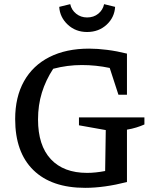

<svg xmlns="http://www.w3.org/2000/svg" viewBox="-20 -895 749 924"><path d="M390 9Q228 9 140.5 -76.5Q53 -162 53 -322Q53 -428 95.5 -504Q138 -580 218 -620.5Q298 -661 409 -661Q449 -661 496 -655Q543 -649 591 -637V-439H550L508 -568Q442 -582 374 -582Q304 -582 236 -564Q200 -509 181.5 -449Q163 -389 163 -320Q163 -195 224.5 -129Q286 -63 399 -63Q439 -63 486 -72L489 -269L360 -292V-330H675V-296Q657 -288 636 -281.5Q615 -275 591 -271V-19Q481 9 390 9ZM399 -741Q344 -741 306 -776.5Q268 -812 265 -862L318 -875Q324 -847 346.5 -829Q369 -811 399 -811Q431 -811 453 -829Q475 -847 481 -875L534 -862Q531 -811 493 -776Q455 -741 399 -741Z"/></svg>

Font: Piazzolla Medium
Style: Regular
Weight: 500
Designer: Juan Pablo del Peral
Foundry: Huerta Tipografica
Version: Version 1.330